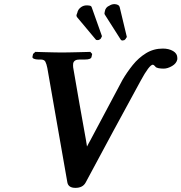

<svg xmlns="http://www.w3.org/2000/svg" viewBox="-20 -897 878 929"><path d="M510 -870Q521 -877 533 -877H536Q556 -875 559 -863L594 -717Q594 -716 592.5 -715.5Q591 -715 590 -714Q590 -709 582 -703Q576 -701 573 -701Q568 -701 565 -704L488 -825Q485 -829 485.5 -833Q486 -837 487 -841Q490 -862 510 -870ZM373 -863Q385 -871 399 -871Q408 -871 415 -869.5Q422 -868 424 -861L473 -723Q474 -722 472.5 -720Q471 -718 471 -717Q469 -710 464 -707Q458 -703 454 -703H452Q445 -703 444 -705L352 -815Q350 -819 350 -821Q350 -825 351.5 -828.5Q353 -832 354 -835Q357 -852 373 -863ZM573 -511Q594 -547 622 -582Q650 -617 686.5 -639.5Q723 -662 768 -662Q797 -662 817.5 -650Q838 -638 838 -617V-610Q834 -590 812.5 -577.5Q791 -565 772 -565Q759 -565 747.5 -567Q736 -569 731 -575H732Q723 -584 720 -584Q711 -584 696 -564Q681 -544 661 -507Q595 -386 527 -260.5Q459 -135 394 -13Q380 12 345 12Q311 12 306 -14Q282 -152 257.5 -290.5Q233 -429 209 -568Q205 -588 199.5 -598.5Q194 -609 177 -609H165Q153 -609 144.5 -612.5Q136 -616 137 -622L140 -636L151 -646Q151 -646 165.5 -645.5Q180 -645 201 -644.5Q222 -644 243.5 -643.5Q265 -643 280 -643Q293 -643 315.5 -643.5Q338 -644 361.5 -644.5Q385 -645 401 -645.5Q417 -646 417 -646L426 -636L423 -622Q421 -609 391 -609H365Q338 -609 334 -590Q333 -579 334 -571Q349 -483 364.5 -395Q380 -307 396 -219Q398 -207 398 -206Q398 -205 398.5 -203.5Q399 -202 401 -188Q405 -195 408.5 -202.5Q412 -210 416 -216Z"/></svg>

Font: Libertinus Serif SemiBold
Style: Italic
Weight: 600
Italic angle: -11.5°
Designer: Philipp H. Poll, Khaled Hosny
Foundry: Caleb Maclennan
Version: Version 7.051;RELEASE